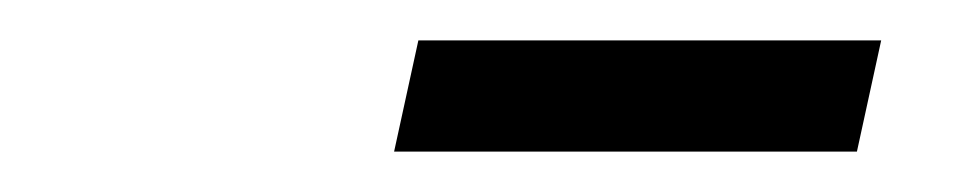

<svg xmlns="http://www.w3.org/2000/svg" viewBox="-20 -700 477 95"><path d="M175 -625 187 -680H416L404 -625Z"/></svg>

Font: Piazzolla Thin
Style: Italic
Weight: 400
Italic angle: -11.3°
Version: Version 2.005